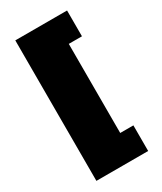

<svg xmlns="http://www.w3.org/2000/svg" viewBox="-194 -702 767 909"><g transform="rotate(-30 189.5 -247.0)"><path d="M335 137H52V-631H335V-490H263V-3H335Z"/></g></svg>

Font: Passion One
Style: Bold
Weight: 700
Designer: Alejandro Lo Celso
Foundry: Fontstage
Version: Version 1.002